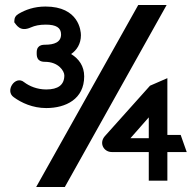

<svg xmlns="http://www.w3.org/2000/svg" viewBox="-20 -672 779 764"><path d="M54 -617C42 -610 37 -601 37 -588V-583C45 -574 59 -543 103 -563C119 -570 137 -574 162 -574C203 -574 223 -562 223 -535C223 -504 196 -494 159 -494C150 -494 140 -493 133 -485C126 -478 126 -468 126 -460C126 -450 127 -440 135 -433C142 -427 151 -426 159 -426C213 -426 236 -389 236 -372C236 -334 211 -316 164 -316C128 -316 97 -329 76 -345C41 -374 -2 -310 35 -285C65 -263 110 -242 164 -242C242 -242 315 -278 315 -368C315 -409 294 -438 263 -457C285 -472 302 -497 302 -532C302 -549 294 -646 161 -646C116 -646 81 -633 54 -617ZM699 -135H646V-361L577 -331L397 -130C373 -102 393 -67 425 -67H572V47H646V-67H723ZM572 -122H499L572 -205ZM643 -652H530L124 72H238Z"/></svg>

Font: Charger
Style: ExBd
Weight: 400
Designer: Jasper
Foundry: Cannot Into Space Fonts
Version: Version 0.99